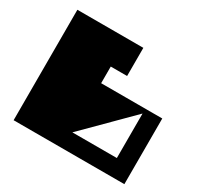

<svg xmlns="http://www.w3.org/2000/svg" viewBox="-155 -914 1133 1099"><g transform="rotate(30 412.0 -365.0)"><path d="M58 0V-730H494V-544H386V-434H790V0ZM678 -402 384 -108H678Z"/></g></svg>

Font: El Pececito
Style: Regular
Weight: 400
Designer: deFharo
Foundry: deFharo
Version: El Pececito Version 1.000